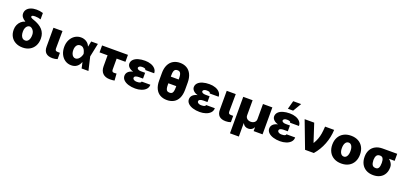

<svg xmlns="http://www.w3.org/2000/svg" viewBox="40 -2068 7524 3553"><g transform="rotate(20 3801.5 -291.5)"><path d="M360.4 -739.3Q421.9 -739.3 487.3 -719.7V-593.8Q465.8 -602.1 436.8 -607.2Q407.7 -612.3 377 -612.3Q340.3 -612.3 324 -605.5Q307.6 -598.6 307.6 -584Q307.6 -572.8 320.8 -563.5Q334 -554.2 364.3 -543.9Q490.2 -502.9 551.8 -434.1Q613.3 -365.2 614.3 -264.6V-254.9Q613.8 -176.3 580.8 -116.5Q547.9 -56.6 488.3 -23.4Q428.7 9.8 350.6 9.8Q271.5 9.8 211.2 -21.7Q150.9 -53.2 117.9 -110.1Q85 -167 85 -242.2V-251Q85 -299.8 104.5 -343Q124 -386.2 158.2 -416.5Q192.4 -446.8 235.4 -458L234.4 -460.9Q189 -487.8 167.2 -519Q145.5 -550.3 145.5 -587.9Q145.5 -633.3 171.9 -667.7Q198.2 -702.1 246.8 -720.7Q295.4 -739.3 360.4 -739.3ZM350.6 -128.9Q393.1 -128.9 417.2 -166.3Q441.4 -203.6 441.4 -267.6V-274.4Q441.4 -305.2 429.4 -333Q417.5 -360.8 396.7 -379.6Q376 -398.4 350.6 -403.3Q322.8 -403.3 301.5 -387Q280.3 -370.6 268.6 -341.3Q256.8 -312 256.8 -274.4V-267.6Q256.8 -225.6 268.1 -194.3Q279.3 -163.1 300.5 -146Q321.8 -128.9 350.6 -128.9Z M942.4 -530.3 939.5 -185.5Q940.4 -157.7 951.9 -146.7Q963.4 -135.7 993.2 -135.7H1035.2V-10.7Q988.3 5.9 937.5 5.9Q764.6 5.9 764.6 -158.2V-530.3Z M1072.3 -265.6Q1072.3 -344.7 1103.8 -406.5Q1135.3 -468.3 1188.7 -502.7Q1242.2 -537.1 1306.6 -537.1Q1367.2 -537.1 1414.6 -507.1Q1461.9 -477.1 1482.4 -424.8H1486.3L1507.8 -530.3H1639.6L1584.5 -265.1L1646.5 0H1511.7L1487.3 -113.3H1482.4Q1463.4 -57.6 1418.7 -23.2Q1374 11.2 1306.6 10.7Q1239.7 10.7 1186.3 -24.4Q1132.8 -59.6 1102.5 -122.6Q1072.3 -185.5 1072.3 -265.6ZM1339.8 -134.8Q1367.2 -134.8 1390.9 -153.1Q1414.6 -171.4 1430.9 -200.9Q1447.3 -230.5 1454.1 -263.7L1454.6 -265.1L1454.1 -266.6Q1427.7 -394.5 1344.7 -394.5Q1299.3 -394.5 1274.7 -359.9Q1250 -325.2 1250 -267.6Q1250 -229 1261.5 -198.7Q1272.9 -168.5 1293.5 -151.6Q1314 -134.8 1339.8 -134.8Z M2231.4 -393.6H2058.6V-179.7Q2058.6 -155.3 2068.4 -142.6Q2078.1 -129.9 2100.6 -129.9Q2117.2 -129.9 2127.9 -130.6Q2138.7 -131.3 2151.4 -132.8L2161.1 2Q2138.7 5.9 2118.2 7.8Q2097.7 9.8 2069.3 9.8Q1979.5 9.8 1929.7 -38.8Q1879.9 -87.4 1879.9 -178.7V-393.6H1721.7V-530.3H2231.4Z M2428.7 -271Q2374.5 -285.6 2342.8 -316.9Q2311 -348.1 2310.5 -386.7Q2311 -434.6 2344 -468.5Q2377 -502.4 2435.1 -519.8Q2493.2 -537.1 2568.4 -537.1Q2632.8 -537.1 2686.5 -517.8Q2740.2 -498.5 2772 -461.9Q2803.7 -425.3 2803.7 -376H2628.9Q2628.9 -395 2609.9 -402.6Q2590.8 -410.2 2556.6 -410.2Q2521.5 -410.2 2503.4 -397.5Q2485.4 -384.8 2484.4 -368.2Q2484.9 -350.1 2506.3 -338.6Q2527.8 -327.1 2561.5 -327.1H2643.6V-212.9H2561.5Q2525.4 -212.9 2499.8 -202.1Q2474.1 -191.4 2473.6 -165Q2474.1 -153.3 2483.4 -142.3Q2492.7 -131.3 2510.7 -124.3Q2528.8 -117.2 2554.7 -117.2Q2597.2 -117.2 2617.9 -126.5Q2638.7 -135.7 2638.7 -152.3H2810.5Q2810.5 -99.1 2776.1 -62.7Q2741.7 -26.4 2686.5 -8.3Q2631.3 9.8 2568.4 9.8Q2493.7 9.8 2433.1 -9Q2372.6 -27.8 2337.4 -62.7Q2302.2 -97.7 2301.8 -144.5Q2302.2 -192.9 2335.2 -225.3Q2368.2 -257.8 2428.7 -271Z M3192.4 9.8Q3115.2 9.8 3057.6 -22.2Q3000 -54.2 2968 -119.9Q2936 -185.5 2936.5 -283.2V-425.8Q2936 -522 2968 -588.4Q3000 -654.8 3057.6 -688.2Q3115.2 -721.7 3191.4 -721.7Q3266.6 -721.7 3323.7 -688.7Q3380.9 -655.8 3413.3 -589.4Q3445.8 -522.9 3446.3 -425.8V-283.2Q3445.8 -185.5 3414.1 -119.9Q3382.3 -54.2 3325.4 -22.2Q3268.6 9.8 3192.4 9.8ZM3191.4 -577.1Q3163.1 -577.1 3146.5 -564.7Q3129.9 -552.2 3122.1 -524.7Q3114.3 -497.1 3114.3 -450.2V-422.9H3269.5V-450.2Q3269 -500 3259.8 -527.8Q3250.5 -555.7 3233.9 -566.4Q3217.3 -577.1 3191.4 -577.1ZM3192.4 -135.7Q3218.8 -135.7 3234.9 -145.5Q3251 -155.3 3260 -182.9Q3269 -210.4 3269.5 -262.7V-292H3114.3V-262.7Q3114.3 -213.9 3122.1 -186.3Q3129.9 -158.7 3146.5 -147.2Q3163.1 -135.7 3192.4 -135.7Z M3698.2 -271Q3644 -285.6 3612.3 -316.9Q3580.6 -348.1 3580.1 -386.7Q3580.6 -434.6 3613.5 -468.5Q3646.5 -502.4 3704.6 -519.8Q3762.7 -537.1 3837.9 -537.1Q3902.3 -537.1 3956.1 -517.8Q4009.8 -498.5 4041.5 -461.9Q4073.2 -425.3 4073.2 -376H3898.4Q3898.4 -395 3879.4 -402.6Q3860.4 -410.2 3826.2 -410.2Q3791 -410.2 3772.9 -397.5Q3754.9 -384.8 3753.9 -368.2Q3754.4 -350.1 3775.9 -338.6Q3797.4 -327.1 3831.1 -327.1H3913.1V-212.9H3831.1Q3794.9 -212.9 3769.3 -202.1Q3743.7 -191.4 3743.2 -165Q3743.7 -153.3 3752.9 -142.3Q3762.2 -131.3 3780.3 -124.3Q3798.3 -117.2 3824.2 -117.2Q3866.7 -117.2 3887.5 -126.5Q3908.2 -135.7 3908.2 -152.3H4080.1Q4080.1 -99.1 4045.7 -62.7Q4011.2 -26.4 3956.1 -8.3Q3900.9 9.8 3837.9 9.8Q3763.2 9.8 3702.6 -9Q3642.1 -27.8 3606.9 -62.7Q3571.8 -97.7 3571.3 -144.5Q3571.8 -192.9 3604.7 -225.3Q3637.7 -257.8 3698.2 -271Z M4354.5 -530.3 4351.6 -185.5Q4352.5 -157.7 4364 -146.7Q4375.5 -135.7 4405.3 -135.7H4447.3V-10.7Q4400.4 5.9 4349.6 5.9Q4176.8 5.9 4176.8 -158.2V-530.3Z M4502 -530.3H4686.5V-231.4Q4686.5 -206.1 4699.5 -186Q4712.4 -166 4735.6 -154.8Q4758.8 -143.6 4788.1 -143.6Q4817.9 -143.6 4841.3 -154.8Q4864.7 -166 4877.7 -186Q4890.6 -206.1 4890.6 -231.4V-530.3H5075.2V0H4899.4V-73.2H4895.5Q4882.3 -43 4853.8 -25.9Q4825.2 -8.8 4788.1 -8.8Q4751 -8.8 4722.7 -25.9Q4694.3 -43 4681.6 -73.2H4676.8V188.5H4502Z M5280.3 -271Q5226.1 -285.6 5194.3 -316.9Q5162.6 -348.1 5162.1 -386.7Q5162.6 -434.6 5195.6 -468.5Q5228.5 -502.4 5286.6 -519.8Q5344.7 -537.1 5419.9 -537.1Q5484.4 -537.1 5538.1 -517.8Q5591.8 -498.5 5623.5 -461.9Q5655.3 -425.3 5655.3 -376H5480.5Q5480.5 -395 5461.4 -402.6Q5442.4 -410.2 5408.2 -410.2Q5373 -410.2 5355 -397.5Q5336.9 -384.8 5335.9 -368.2Q5336.4 -350.1 5357.9 -338.6Q5379.4 -327.1 5413.1 -327.1H5495.1V-212.9H5413.1Q5377 -212.9 5351.3 -202.1Q5325.7 -191.4 5325.2 -165Q5325.7 -153.3 5335 -142.3Q5344.2 -131.3 5362.3 -124.3Q5380.4 -117.2 5406.2 -117.2Q5448.7 -117.2 5469.5 -126.5Q5490.2 -135.7 5490.2 -152.3H5662.1Q5662.1 -99.1 5627.7 -62.7Q5593.3 -26.4 5538.1 -8.3Q5482.9 9.8 5419.9 9.8Q5345.2 9.8 5284.7 -9Q5224.1 -27.8 5189 -62.7Q5153.8 -97.7 5153.3 -144.5Q5153.8 -192.9 5186.8 -225.3Q5219.7 -257.8 5280.3 -271ZM5398.4 -770.5H5554.7L5457 -605.5H5353.5Z M5710.9 -530.3H5899.4L6014.6 -176.8H6020.5Q6052.7 -231 6071 -281Q6089.4 -331.1 6098.9 -388.7Q6108.4 -446.3 6113.3 -530.3H6292Q6286.6 -384.3 6233.4 -247.1Q6180.2 -109.9 6085 0H5912.1Z M6352.5 -263.7Q6352.5 -345.2 6385.5 -407Q6418.5 -468.8 6480.2 -502.9Q6542 -537.1 6626 -537.1Q6710 -537.1 6771.5 -502.9Q6833 -468.8 6865.7 -407Q6898.4 -345.2 6898.4 -263.7Q6898.4 -182.1 6865.7 -120.4Q6833 -58.6 6771.5 -24.4Q6710 9.8 6626 9.8Q6542 9.8 6480.2 -24.4Q6418.5 -58.6 6385.5 -120.4Q6352.5 -182.1 6352.5 -263.7ZM6710 -264.6Q6710 -328.6 6687.7 -365.5Q6665.5 -402.3 6627 -402.3Q6586.9 -402.3 6564 -365.5Q6541 -328.6 6541 -264.6Q6541 -201.2 6564 -164.1Q6586.9 -127 6627 -127Q6665.5 -127 6687.7 -164.1Q6710 -201.2 6710 -264.6Z M7252.9 -513.7H7540V-375H7428.7Q7462.4 -347.7 7483.2 -313Q7503.9 -278.3 7503.9 -242.2V-232.4Q7503.9 -160.6 7474.6 -106Q7445.3 -51.3 7389.2 -20.8Q7333 9.8 7254.9 9.8Q7171.9 9.8 7112.5 -23.9Q7053.2 -57.6 7022.5 -116.7Q6991.7 -175.8 6991.2 -251V-262.7Q6991.7 -335.4 7022.2 -392.3Q7052.7 -449.2 7111.6 -481.4Q7170.4 -513.7 7252.9 -513.7ZM7254.9 -128.9Q7295.9 -128.9 7312.5 -161.1Q7329.1 -193.4 7329.1 -251V-262.7Q7329.1 -314.5 7312 -344.7Q7294.9 -375 7252.9 -375Q7207 -375 7187 -344.5Q7167 -314 7166 -262.7V-251Q7167 -192.9 7186.3 -160.9Q7205.6 -128.9 7254.9 -128.9Z"/></g></svg>

Font: Pretendard Std Black
Style: Regular
Weight: 900
Designer: Base glyphs from Inter by Rasmus Andersson; Hangeul glyphs from Noto Sans CJK(Source Han Sans) by Jang Soo-young and Kan
Foundry: Kil Hyung-jin
Version: Version 1.309